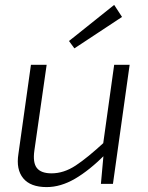

<svg xmlns="http://www.w3.org/2000/svg" viewBox="-20 -749 603 782"><path d="M170 -485 120 -136Q113 -87 130 -65Q147 -43 190 -43Q240 -43 288.5 -75Q337 -107 405 -170L411 -122Q344 -55 285.5 -21Q227 13 170 13Q104 13 74.5 -23Q45 -59 55 -122L106 -485ZM508 -485 440 0H391L403 -133L398 -148L445 -485ZM445 -729 477 -680 283 -552 261 -582Z"/></svg>

Font: Exo 2 Light
Style: Italic
Weight: 300
Italic angle: -8°
Designer: Natanael Gama
Foundry: Natanael Gama
Version: Version 2.010